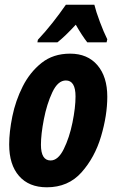

<svg xmlns="http://www.w3.org/2000/svg" viewBox="-20 -786 497 816"><path d="M224 -606Q256 -631 302 -681Q329 -634 351 -606H433L436 -619Q421 -649 404.5 -693Q388 -737 381 -766H260Q233 -727 203 -689Q173 -651 141 -617L139 -606ZM436 -375Q436 -460 394 -509Q352 -558 278 -558Q206 -558 156.5 -518.5Q107 -479 76.5 -418.5Q46 -358 32.5 -291.5Q19 -225 19 -172Q19 -86 61 -38Q103 10 179 10Q270 10 326.5 -53.5Q383 -117 409.5 -206.5Q436 -296 436 -375ZM154 -171Q154 -215 166.5 -279.5Q179 -344 202.5 -394Q226 -444 260 -444Q301 -444 301 -376Q301 -329 288 -265Q275 -201 251 -152.5Q227 -104 195 -104Q154 -104 154 -171Z"/></svg>

Font: Noto Sans UI Condensed ExtraBold
Style: Italic
Weight: 800
Width: 3
Designer: Monotype Design Team
Foundry: Monotype Imaging Inc.
Version: 1.001